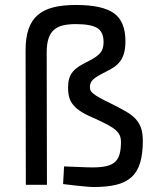

<svg xmlns="http://www.w3.org/2000/svg" viewBox="-20 -744 648 773"><path d="M84 0 83 -541Q83 -592 95 -627Q107 -662 132 -683.5Q157 -705 195 -714.5Q233 -724 285 -724Q393 -724 439 -690.5Q485 -657 485 -579Q485 -552 480 -532.5Q475 -513 465 -499Q455 -485 440 -474.5Q425 -464 404 -454Q368 -436 355 -424Q342 -412 342 -394Q342 -387 344 -381Q346 -375 355 -367.5Q364 -360 382 -350Q400 -340 431 -325Q465 -308 489 -294Q513 -280 527.5 -263.5Q542 -247 548.5 -226.5Q555 -206 555 -177Q555 -124 544 -88Q533 -52 509 -30.5Q485 -9 447.5 0Q410 9 357 9Q346 9 325 7Q304 5 284 3Q260 0 234 -3L238 -74Q266 -73 289 -72Q309 -71 327 -70.5Q345 -70 352 -70Q385 -70 407.5 -75Q430 -80 443 -92Q456 -104 461.5 -123.5Q467 -143 467 -172Q467 -187 462.5 -198Q458 -209 446.5 -219.5Q435 -230 415.5 -240.5Q396 -251 366 -265Q332 -279 310.5 -292Q289 -305 276.5 -319.5Q264 -334 259 -351Q254 -368 254 -391Q254 -412 258.5 -427.5Q263 -443 273 -455Q283 -467 297.5 -476.5Q312 -486 333 -496Q369 -514 383 -530Q397 -546 397 -574Q397 -616 371 -631.5Q345 -647 285 -647Q256 -647 234.5 -642Q213 -637 198 -624.5Q183 -612 175.5 -589.5Q168 -567 168 -533L169 0Z"/></svg>

Font: Panefresco 500wt
Style: Regular
Weight: 700
Foundry: Campivisivi & Chank Co
Version: Version 1.001